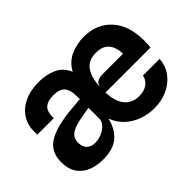

<svg xmlns="http://www.w3.org/2000/svg" viewBox="-99 -811 1075 1075"><g transform="rotate(-45 438.0 -274.0)"><path d="M217 7Q133.5 7 85.8 -33Q38 -73 38 -149Q38 -211.5 73.5 -248.2Q109 -285 188 -303Q235 -314 284.8 -318.2Q334.5 -322.5 361.5 -325V-343.5Q361.5 -398.5 341.2 -422Q321 -445.5 270.5 -445.5Q228.5 -445.5 205.2 -426.5Q182 -407.5 182.5 -352.5H53.5Q47 -416 72.8 -461.5Q98.5 -507 148.8 -531.5Q199 -556 265 -556Q324 -556 372 -535Q420 -514 441.5 -461Q469.5 -513 519.5 -534.8Q569.5 -556.5 623 -556.5Q725 -556.5 786.8 -489.5Q848.5 -422.5 848.5 -301.5Q848.5 -288 847.8 -275Q847 -262 846 -249.5H489Q493 -172.5 524.8 -137Q556.5 -101.5 608.5 -101.5Q651.5 -101.5 676.2 -121.2Q701 -141 704.5 -168.5H837Q833.5 -117 804.5 -77.5Q775.5 -38 727.8 -15.5Q680 7 621.5 7Q574.5 7 530 -8.5Q485.5 -24 450.8 -55.2Q416 -86.5 398 -134.5Q383.5 -70 340.5 -31.5Q297.5 7 217 7ZM489 -289Q492.5 -313 507.2 -323.2Q522 -333.5 550.5 -333.5H712.5Q711 -387.5 685.8 -416.2Q660.5 -445 609 -445Q548.5 -445 520.5 -405Q492.5 -365 489 -289ZM250 -90.5Q273.5 -90.5 297.5 -99.8Q321.5 -109 339.2 -125.5Q357 -142 361.5 -163.5V-256Q339 -253 316 -248.8Q293 -244.5 277 -241Q223 -229 202.5 -210.2Q182 -191.5 182 -159Q182 -125 200.8 -107.8Q219.5 -90.5 250 -90.5Z"/></g></svg>

Font: Spline Sans SemiBold
Style: Regular
Weight: 600
Designer: Eben Sorkin, Mirko Velimirovic
Foundry: Sorkin Type
Version: Version 1.000; ttfautohint (v1.8.3)